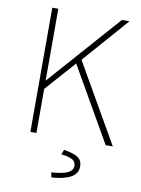

<svg xmlns="http://www.w3.org/2000/svg" viewBox="-95 -724 740 1005"><g transform="rotate(10 275.0 -222.0)"><path d="M100 0V-660H132V-280H134L470 -660H510L298 -418L538 0H500L274 -394L132 -234V0ZM250 216 244 190Q310 185 334 171.5Q358 158 358 136Q358 112 337 101.5Q316 91 280 88L290 62Q344 71 366 86.5Q388 102 388 134Q388 171 353 191Q318 211 250 216Z"/></g></svg>

Font: Source Sans 3 ExtraLight ExtraLight
Style: Regular
Weight: 250
Version: Version 3.052;hotconv 1.1.0;makeotfexe 2.6.0